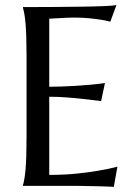

<svg xmlns="http://www.w3.org/2000/svg" viewBox="-20 -728 530 752"><path d="M69.8 -700.2Q130.9 -700.2 191.2 -700.7Q251.5 -701.2 301.8 -701.9Q352.1 -702.6 387.7 -704.1Q423.3 -705.6 436 -708L412.1 -643.1Q396 -647.5 374.5 -650.9Q356 -653.8 329.3 -656.5Q302.7 -659.2 268.1 -659.2Q256.3 -659.2 240 -658.4Q223.6 -657.7 208.5 -656.7Q190.9 -655.8 172.9 -654.8V-388.2Q223.1 -388.7 263.7 -391.1Q304.2 -393.6 332.5 -396Q365.7 -398.9 391.1 -402.8L376 -332Q342.3 -336.4 307.1 -340.3Q276.9 -343.8 241.2 -346.4Q205.6 -349.1 172.9 -349.1V-43Q230.5 -43 278.8 -47.9Q327.1 -52.7 363.3 -59.1Q405.3 -65.9 439.9 -75.2L425.8 3.9Q419.9 3.4 408.2 2.9Q396.5 2.4 382.1 2Q367.7 1.5 351.8 1.2Q335.9 1 321.8 0.7Q307.6 0.5 296.6 0.2Q285.6 0 280.8 0H69.8V-2Q72.8 -12.2 75.4 -27.3Q78.1 -42.5 80.1 -64.9Q82 -87.4 83 -118.4Q84 -149.4 84 -190.9V-508.8Q84 -550.3 83 -581.3Q82 -612.3 80.1 -635Q78.1 -657.7 75.4 -672.9Q72.8 -688 69.8 -698.2V-700.2Z"/></svg>

Font: Marcellus
Style: Regular
Weight: 400
Designer: Astigmatic (AOETI)
Foundry: Astigmatic (AOETI)
Version: Version 1.000